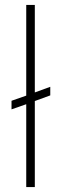

<svg xmlns="http://www.w3.org/2000/svg" viewBox="-20 -763 250 783"><path d="M87 0V-338L27 -317V-352L87 -373V-743H122V-386L185 -409V-374L122 -351V0Z"/></svg>

Font: Saira SemiCondensed Thin
Style: Regular
Weight: 250
Width: 4
Designer: Hector Gatti with collaboration of the Omnibus-Type team
Foundry: Omnibus-Type
Version: Version 1.101